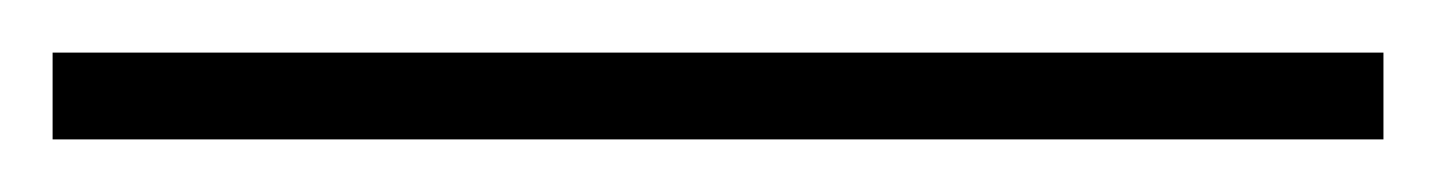

<svg xmlns="http://www.w3.org/2000/svg" viewBox="-23 -813 546 73"><path d="M503 -760V-793H-3V-760Z"/></svg>

Font: Noto Sans Tamil ExtraLight
Style: Regular
Weight: 200
Designer: Jelle Bosma - Monotype Design Team
Foundry: Monotype Imaging Inc.
Version: Version 2.004